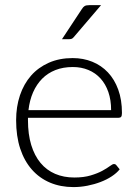

<svg xmlns="http://www.w3.org/2000/svg" viewBox="-20 -736 551 762"><path d="M268.5 -505.5Q310.5 -505.5 346.2 -491Q382 -476.5 408.2 -448.8Q434.5 -421 449.2 -380.5Q464 -340 464 -287.5Q464 -276.5 460.8 -272.5Q457.5 -268.5 450.5 -268.5H91V-259Q91 -203 104 -160.5Q117 -118 141 -89.2Q165 -60.5 199 -46Q233 -31.5 275 -31.5Q312.5 -31.5 340 -39.8Q367.5 -48 386.2 -58.2Q405 -68.5 416 -76.8Q427 -85 432 -85Q438.5 -85 442 -80L455 -64Q443 -49 423.2 -36Q403.5 -23 379.2 -13.8Q355 -4.5 327.2 1Q299.5 6.5 271.5 6.5Q220.5 6.5 178.5 -11.2Q136.5 -29 106.5 -63Q76.5 -97 60.2 -146.2Q44 -195.5 44 -259Q44 -312.5 59.2 -357.8Q74.5 -403 103.2 -435.8Q132 -468.5 173.8 -487Q215.5 -505.5 268.5 -505.5ZM269 -470Q230.5 -470 200 -458Q169.5 -446 147.2 -423.5Q125 -401 111.2 -369.5Q97.5 -338 93 -299H421Q421 -339 410 -370.8Q399 -402.5 379 -424.5Q359 -446.5 331 -458.2Q303 -470 269 -470ZM381 -715.5 273 -589Q269 -584 264.8 -582.2Q260.5 -580.5 254.5 -580.5H226L304.5 -699.5Q310 -708.5 316 -712Q322 -715.5 334 -715.5Z"/></svg>

Font: Lato Light
Style: Regular
Weight: 300
Designer: Lukasz Dziedzic
Foundry: Lukasz Dziedzic
Version: Version 1.104; Western+Polish opensource